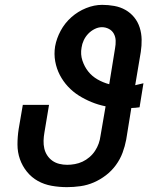

<svg xmlns="http://www.w3.org/2000/svg" viewBox="-20 -763 640 791"><path d="M256 8Q224 8 193 2.5Q162 -3 136 -17.5Q110 -32 91 -55.5Q72 -79 62 -107.5Q52 -136 52 -168Q52 -200 57 -232L74 -331H182L163 -217Q160 -200 159.5 -183.5Q159 -167 162.5 -151.5Q166 -136 174.5 -123Q183 -110 195.5 -101Q208 -92 224 -88Q240 -84 257 -84Q272 -84 288.5 -87Q305 -90 320 -97Q335 -104 348.5 -115.5Q362 -127 371.5 -141.5Q381 -156 386.5 -171.5Q392 -187 394 -203L415 -325Q385 -331 357 -342.5Q329 -354 304.5 -369.5Q280 -385 260 -406.5Q240 -428 226.5 -454Q213 -480 207.5 -510Q202 -540 207 -572Q213 -605 230 -636.5Q247 -668 274 -692Q301 -716 334.5 -729.5Q368 -743 401 -743Q426 -743 451 -738.5Q476 -734 497 -722Q518 -710 533 -691.5Q548 -673 555.5 -649.5Q563 -626 563.5 -600.5Q564 -575 560 -549L537 -412Q545 -414 554 -416Q563 -418 571 -420L555 -321Q547 -320 538 -319Q529 -318 521 -318L500 -188Q495 -161 485 -134Q475 -107 457.5 -83Q440 -59 416.5 -41Q393 -23 366.5 -11.5Q340 0 311.5 4Q283 8 256 8ZM430 -416 454 -564Q457 -580 456.5 -595.5Q456 -611 449 -624Q442 -637 428.5 -644Q415 -651 400 -651Q385 -651 370 -643.5Q355 -636 343.5 -624Q332 -612 325 -597Q318 -582 316 -567Q311 -539 319.5 -513.5Q328 -488 343.5 -468.5Q359 -449 381.5 -436Q404 -423 430 -416Z"/></svg>

Font: Iosevka Aile Semibold Oblique
Style: Regular
Weight: 600
Italic angle: -9°
Designer: Belleve Invis
Foundry: Belleve Invis
Version: Version 31.1.0; ttfautohint (v1.8.4)